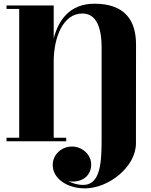

<svg xmlns="http://www.w3.org/2000/svg" viewBox="-20 -780 834 1060"><path d="M16 -19.5V0H345.5V-19.5H276.5V-440.5C276.5 -574 328.5 -705.5 434.5 -705.5C503 -705.5 541 -645 541 -516V-20C541 107 538.5 241 438.5 241C412.5 241 382 233.5 356 219.5C363.5 221.5 371.5 222.5 380 222.5C443.5 222.5 483.5 183.5 483.5 128C483.5 73 433 29 378 29C317.5 29 271 75 271 131C271 207.5 353 260 449 260C579 260 730.5 141.5 730.5 11.5L731 -534.5C731 -671.5 665.5 -759.5 501 -759.5C365 -759.5 302 -668 276.5 -567.5V-750H16V-730.5H86V-19.5Z"/></svg>

Font: Bodoni* 11pt Fatface
Style: Regular
Weight: 900
Version: Version 2.3